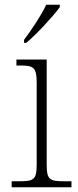

<svg xmlns="http://www.w3.org/2000/svg" viewBox="-20 -786 328 806"><path d="M81 -619V-606H90C134 -642 206 -721 231 -756V-766H174C153 -721 110 -657 81 -619ZM29 0H280V-25H255C187 -25 176 -30 176 -98V-536H49V-511H64C119 -511 134 -505 134 -439V-97C134 -30 122 -25 56 -25H29Z"/></svg>

Font: Noto Serif Gurmukhi ExtraLight
Style: Regular
Weight: 200
Designer: Vaibhav Singh and the Monotype Design Team
Foundry: Monotype Imaging Inc.
Version: Version 2.004